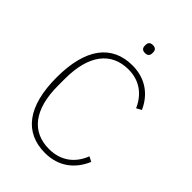

<svg xmlns="http://www.w3.org/2000/svg" viewBox="-253 -993 1119 1119"><g transform="rotate(45 306.5 -433.0)"><path d="M331 12C163 12 67 -108 67 -348C67 -588 163 -710 331 -710C438 -710 514 -653 553 -565L522 -548C487 -628 422 -677 331 -677C191 -677 107 -575 107 -376V-320C107 -121 191 -21 331 -21C428 -21 495 -73 528 -158L558 -142C519 -49 442 12 331 12ZM331 -812C308 -812 300 -825 300 -841V-849C300 -865 308 -878 331 -878C354 -878 362 -865 362 -849V-841C362 -825 354 -812 331 -812Z"/></g></svg>

Font: Plexus Sans ExtraLight
Style: Regular
Weight: 250
Version: Version 2.001;PS 002.001;hotconv 1.0.70;makeotf.lib2.5.58329